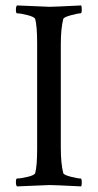

<svg xmlns="http://www.w3.org/2000/svg" viewBox="-20 -666 351 689"><path d="M113.3 -510.7Q113.3 -571.3 106.4 -597.7Q103.5 -605.5 78.6 -611.8Q53.7 -618.2 41 -618.2Q37.1 -618.2 37.1 -630.9Q37.1 -642.6 41 -646.5Q153.3 -641.6 158.2 -641.6Q173.8 -641.6 271.5 -646.5Q273.4 -640.6 273.4 -631.8Q273.4 -618.2 269.5 -618.2Q259.8 -618.2 234.4 -611.3Q209 -604.5 207 -597.7Q198.2 -563.5 198.2 -506.8V-135.7Q198.2 -79.1 207 -44.9Q209 -38.1 234.4 -31.7Q259.8 -25.4 269.5 -25.4Q273.4 -25.4 273.4 -10.7Q273.4 -2.9 271.5 2.9Q173.8 -2 158.2 -2Q153.3 -2 41 2.9Q37.1 -1 37.1 -11.7Q37.1 -25.4 41 -25.4Q53.7 -25.4 78.6 -31.2Q103.5 -37.1 106.4 -44.9Q113.3 -71.3 113.3 -131.8Z"/></svg>

Font: Crimson Text
Style: Regular
Weight: 400
Version: Version 0.13